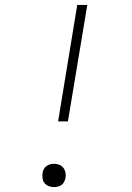

<svg xmlns="http://www.w3.org/2000/svg" viewBox="-20 -755 540 783"><path d="M217 -260 295 -735H336L257 -260ZM200 8Q189 8 178.5 4Q168 0 161.5 -8.5Q155 -17 153.5 -28Q152 -39 154 -51Q155 -59 159 -66Q163 -73 170 -78Q177 -83 184.5 -85Q192 -87 200 -87Q212 -87 222 -83Q232 -79 238.5 -70.5Q245 -62 247 -50.5Q249 -39 247 -28Q245 -20 241 -12.5Q237 -5 230.5 -0.5Q224 4 216 6Q208 8 200 8Z"/></svg>

Font: Iosevka Curly Slab XLtObl
Style: Regular
Weight: 200
Italic angle: -9°
Monospace: yes
Designer: Belleve Invis
Foundry: Belleve Invis
Version: Version 11.1.0; ttfautohint (v1.8.3)